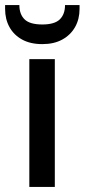

<svg xmlns="http://www.w3.org/2000/svg" viewBox="-47 -733 332 753"><path d="M68 0V-501H168V0ZM119 -560Q72 -560 39.5 -578Q7 -596 -10 -627Q-27 -658 -27 -698V-713H29Q29 -677 49.5 -657Q70 -637 119 -637Q167 -637 187.5 -657Q208 -677 208 -713H265V-698Q265 -658 247.5 -627Q230 -596 197.5 -578Q165 -560 119 -560Z"/></svg>

Font: DM Sans 17pt Medium
Style: Regular
Weight: 500
Version: Version 4.004;gftools[0.9.30]